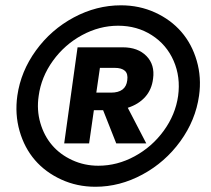

<svg xmlns="http://www.w3.org/2000/svg" viewBox="-20 -695 801 730"><path d="M446.8 -515.1Q504.4 -515.1 536.9 -481.9Q569.3 -448.7 562 -396Q557.1 -354.5 532 -326.4Q506.8 -298.3 465.8 -285.2L536.1 -149.9H421.9L372.1 -275.9H336.9L318.8 -149.9H224.1L274.9 -515.1ZM45.9 -331.1Q59.1 -423.8 116.7 -503.2Q174.3 -582.5 260.5 -628.7Q346.7 -674.8 439.9 -674.8Q509.8 -674.8 569.6 -647.5Q629.4 -620.1 669.4 -574Q709.5 -527.8 728 -464.1Q746.6 -400.4 736.8 -331.1Q723.6 -237.8 665.8 -158Q607.9 -78.1 521.7 -31.5Q435.5 15.1 342.8 15.1Q272.9 15.1 212.9 -12.5Q152.8 -40 112.8 -86.4Q72.8 -132.8 54.4 -197Q36.1 -261.2 45.9 -331.1ZM127 -330.1Q119.1 -276.9 133.3 -227.8Q147.5 -178.7 178 -143.1Q208.5 -107.4 254.6 -86.2Q300.8 -64.9 354 -64.9Q425.8 -64.9 491.9 -100.8Q558.1 -136.7 602.5 -197.8Q647 -258.8 657.2 -330.1Q667 -402.3 640.1 -463.9Q613.3 -525.4 557.1 -561.3Q501 -597.2 429.2 -597.2Q357.9 -597.2 291.7 -561.3Q225.6 -525.4 181.2 -463.9Q136.7 -402.3 127 -330.1ZM346.2 -342.8H401.9Q458.5 -342.8 463.9 -390.1Q467.3 -414.6 454.8 -425.8Q442.4 -437 416 -437H359.9Z"/></svg>

Font: Human Sans Bold
Style: Italic
Weight: 700
Italic angle: -8°
Designer: Tim Radville
Foundry: Continuum
Version: Version 1.000;FEAKit 1.0